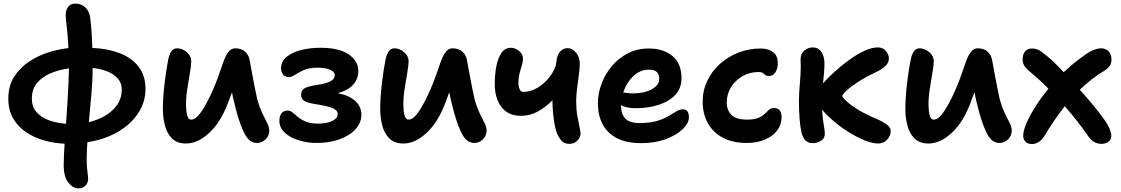

<svg xmlns="http://www.w3.org/2000/svg" viewBox="-20 -781 6192 1061"><path d="M414 260Q383 260 357.5 228Q332 196 332 131Q332 106 333.5 76Q335 46 337 13Q282 11 227 -4Q172 -19 126.5 -49Q81 -79 53.5 -125Q26 -171 26 -236Q26 -307 58.5 -357.5Q91 -408 142 -441.5Q193 -475 250.5 -492.5Q308 -510 358 -515Q355 -583 349 -631Q343 -679 343 -697Q343 -724 356 -742.5Q369 -761 397 -761Q431 -761 452 -739.5Q473 -718 478 -687Q482 -655 485.5 -611Q489 -567 490 -516Q573 -513 639.5 -488Q706 -463 745 -413.5Q784 -364 784 -289Q784 -219 745.5 -158.5Q707 -98 635 -54.5Q563 -11 463 5Q461 30 460 53.5Q459 77 459 99Q459 138 463 167.5Q467 197 467 208Q467 230 452 245Q437 260 414 260ZM653 -287Q653 -322 631 -347Q609 -372 572.5 -386.5Q536 -401 492 -405Q492 -338 485 -260.5Q478 -183 471 -106Q522 -118 563.5 -143Q605 -168 629 -204Q653 -240 653 -287ZM156 -236Q156 -192 181 -162.5Q206 -133 249 -117Q292 -101 345 -97Q350 -173 355 -253Q360 -333 361 -403Q307 -396 260.5 -376.5Q214 -357 185 -323Q156 -289 156 -236Z M1008 12Q958 12 930 -16.5Q902 -45 891 -89Q880 -133 880 -180Q880 -209 882.5 -246.5Q885 -284 889.5 -321.5Q894 -359 899 -391.5Q904 -424 908 -443Q920 -514 958 -514Q988 -514 1012.5 -492.5Q1037 -471 1037 -443Q1037 -422 1030 -381Q1023 -340 1015.5 -293.5Q1008 -247 1008 -207Q1008 -187 1010 -167Q1012 -147 1018 -133.5Q1024 -120 1037 -120Q1063 -120 1093.5 -165Q1124 -210 1156 -283Q1176 -328 1190 -369.5Q1204 -411 1216 -443.5Q1228 -476 1243 -495Q1258 -514 1280 -514Q1315 -514 1336 -494Q1357 -474 1361 -441Q1366 -414 1373 -375.5Q1380 -337 1387.5 -299Q1395 -261 1401 -235Q1415 -185 1430.5 -153.5Q1446 -122 1457 -100.5Q1468 -79 1468 -59Q1468 -31 1447.5 -11Q1427 9 1400 9Q1360 9 1335 -36Q1310 -81 1288 -160Q1281 -187 1274 -215Q1267 -243 1262 -271Q1256 -256 1250 -239.5Q1244 -223 1237 -205Q1198 -104 1135.5 -46Q1073 12 1008 12Z M1731 9Q1679 9 1631.5 -5.5Q1584 -20 1554 -47.5Q1524 -75 1524 -113Q1524 -142 1536.5 -156Q1549 -170 1569 -170Q1584 -170 1597 -159Q1610 -148 1627 -134Q1644 -120 1670 -109Q1696 -98 1736 -98Q1786 -98 1816 -112.5Q1846 -127 1846 -152Q1846 -172 1817 -184Q1788 -196 1720 -206Q1678 -213 1661 -224Q1644 -235 1644 -258Q1644 -282 1663 -293Q1682 -304 1728 -311Q1781 -319 1805.5 -331.5Q1830 -344 1830 -365Q1830 -385 1803.5 -396Q1777 -407 1734 -407Q1689 -407 1659.5 -394Q1630 -381 1610.5 -368Q1591 -355 1576 -355Q1556 -355 1544.5 -369.5Q1533 -384 1533 -402Q1533 -442 1564.5 -467.5Q1596 -493 1645.5 -505Q1695 -517 1750 -517Q1854 -517 1907 -480.5Q1960 -444 1960 -388Q1960 -345 1932 -313.5Q1904 -282 1847 -266Q1907 -255 1942 -224Q1977 -193 1977 -147Q1977 -103 1945 -67.5Q1913 -32 1857 -11.5Q1801 9 1731 9Z M2209 12Q2159 12 2131 -16.5Q2103 -45 2092 -89Q2081 -133 2081 -180Q2081 -209 2083.5 -246.5Q2086 -284 2090.5 -321.5Q2095 -359 2100 -391.5Q2105 -424 2109 -443Q2121 -514 2159 -514Q2189 -514 2213.5 -492.5Q2238 -471 2238 -443Q2238 -422 2231 -381Q2224 -340 2216.5 -293.5Q2209 -247 2209 -207Q2209 -187 2211 -167Q2213 -147 2219 -133.5Q2225 -120 2238 -120Q2264 -120 2294.5 -165Q2325 -210 2357 -283Q2377 -328 2391 -369.5Q2405 -411 2417 -443.5Q2429 -476 2444 -495Q2459 -514 2481 -514Q2516 -514 2537 -494Q2558 -474 2562 -441Q2567 -414 2574 -375.5Q2581 -337 2588.5 -299Q2596 -261 2602 -235Q2616 -185 2631.5 -153.5Q2647 -122 2658 -100.5Q2669 -79 2669 -59Q2669 -31 2648.5 -11Q2628 9 2601 9Q2561 9 2536 -36Q2511 -81 2489 -160Q2482 -187 2475 -215Q2468 -243 2463 -271Q2457 -256 2451 -239.5Q2445 -223 2438 -205Q2399 -104 2336.5 -46Q2274 12 2209 12Z M2860 -141Q2809 -141 2777 -164.5Q2745 -188 2729.5 -227.5Q2714 -267 2714 -315Q2714 -367 2722.5 -413Q2731 -459 2750.5 -488Q2770 -517 2803 -517Q2827 -517 2848.5 -499.5Q2870 -482 2870 -457Q2870 -440 2864 -421Q2858 -402 2851.5 -377.5Q2845 -353 2845 -320Q2845 -303 2851.5 -288Q2858 -273 2871 -273Q2908 -273 2944 -292.5Q2980 -312 3008.5 -345Q3037 -378 3052 -421Q3053 -428 3053.5 -433.5Q3054 -439 3055 -444Q3059 -479 3076 -497Q3093 -515 3117 -515Q3141 -515 3162.5 -490.5Q3184 -466 3184 -429Q3184 -407 3179 -369.5Q3174 -332 3169 -292.5Q3164 -253 3164 -224Q3164 -177 3170 -142.5Q3176 -108 3182 -82Q3184 -69 3186 -59.5Q3188 -50 3188 -43Q3188 -22 3170.5 -4Q3153 14 3126 14Q3098 14 3082.5 -4Q3067 -22 3057 -46Q3050 -65 3044.5 -95Q3039 -125 3036 -159Q3033 -193 3033 -224V-227Q2995 -188 2951.5 -164.5Q2908 -141 2860 -141Z M3524 10Q3440 10 3387 -18.5Q3334 -47 3309 -96.5Q3284 -146 3284 -210Q3284 -263 3303.5 -316.5Q3323 -370 3360 -414.5Q3397 -459 3449 -486Q3501 -513 3566 -513Q3646 -513 3696 -471.5Q3746 -430 3746 -349Q3746 -293 3711.5 -256.5Q3677 -220 3619.5 -201.5Q3562 -183 3493 -183Q3466 -183 3446 -187.5Q3426 -192 3412 -200Q3412 -197 3412 -193Q3412 -151 3435 -126Q3458 -101 3515 -101Q3572 -101 3610 -112.5Q3648 -124 3673.5 -139Q3699 -154 3717.5 -165.5Q3736 -177 3753 -177Q3787 -177 3787 -133Q3787 -100 3752.5 -67Q3718 -34 3658.5 -12Q3599 10 3524 10ZM3566 -396Q3516 -396 3478.5 -359.5Q3441 -323 3424 -270Q3434 -269 3447 -267Q3460 -265 3480 -265Q3518 -265 3551 -275Q3584 -285 3603.5 -303Q3623 -321 3623 -344Q3623 -370 3610 -383Q3597 -396 3566 -396Z M4107 9Q4029 9 3974.5 -20Q3920 -49 3891.5 -100.5Q3863 -152 3863 -220Q3863 -281 3888.5 -334.5Q3914 -388 3958.5 -428Q4003 -468 4061 -490.5Q4119 -513 4184 -513Q4225 -513 4251.5 -493.5Q4278 -474 4278 -432Q4278 -402 4265 -381.5Q4252 -361 4229 -361Q4215 -361 4209 -366.5Q4203 -372 4196 -377.5Q4189 -383 4172 -383Q4122 -383 4082 -359.5Q4042 -336 4019 -298Q3996 -260 3996 -214Q3996 -172 4022 -146Q4048 -120 4108 -120Q4148 -120 4170.5 -129.5Q4193 -139 4206 -152Q4219 -165 4229.5 -174.5Q4240 -184 4258 -184Q4299 -184 4299 -132Q4299 -91 4274 -59Q4249 -27 4205.5 -9Q4162 9 4107 9Z M4470 10Q4422 10 4408.5 -52Q4395 -114 4395 -225Q4395 -263 4400 -317Q4405 -371 4405 -416Q4405 -424 4404.5 -433.5Q4404 -443 4404 -452Q4404 -485 4425.5 -502Q4447 -519 4470 -519Q4502 -519 4519 -494Q4536 -469 4536 -429Q4536 -405 4533.5 -377Q4531 -349 4528 -320Q4543 -338 4569 -363Q4595 -388 4628 -415.5Q4661 -443 4696.5 -466.5Q4732 -490 4767 -504.5Q4802 -519 4832 -519Q4858 -519 4875 -499.5Q4892 -480 4892 -458Q4892 -432 4869.5 -413Q4847 -394 4816 -380Q4761 -354 4720.5 -327.5Q4680 -301 4657.5 -280Q4635 -259 4635 -251Q4635 -242 4659.5 -220Q4684 -198 4726 -172.5Q4768 -147 4820 -126Q4850 -113 4876 -96Q4902 -79 4902 -57Q4902 -31 4882.5 -9.5Q4863 12 4833 12Q4801 12 4759 -5Q4717 -22 4673 -49Q4629 -76 4591 -108Q4553 -140 4528 -169Q4525 -172 4523 -175Q4526 -123 4532 -91.5Q4538 -60 4538 -43Q4538 -16 4517 -3Q4496 10 4470 10Z M5111 12Q5061 12 5033 -16.5Q5005 -45 4994 -89Q4983 -133 4983 -180Q4983 -209 4985.5 -246.5Q4988 -284 4992.5 -321.5Q4997 -359 5002 -391.5Q5007 -424 5011 -443Q5023 -514 5061 -514Q5091 -514 5115.5 -492.5Q5140 -471 5140 -443Q5140 -422 5133 -381Q5126 -340 5118.5 -293.5Q5111 -247 5111 -207Q5111 -187 5113 -167Q5115 -147 5121 -133.5Q5127 -120 5140 -120Q5166 -120 5196.5 -165Q5227 -210 5259 -283Q5279 -328 5293 -369.5Q5307 -411 5319 -443.5Q5331 -476 5346 -495Q5361 -514 5383 -514Q5418 -514 5439 -494Q5460 -474 5464 -441Q5469 -414 5476 -375.5Q5483 -337 5490.5 -299Q5498 -261 5504 -235Q5518 -185 5533.5 -153.5Q5549 -122 5560 -100.5Q5571 -79 5571 -59Q5571 -31 5550.5 -11Q5530 9 5503 9Q5463 9 5438 -36Q5413 -81 5391 -160Q5384 -187 5377 -215Q5370 -243 5365 -271Q5359 -256 5353 -239.5Q5347 -223 5340 -205Q5301 -104 5238.5 -46Q5176 12 5111 12Z M5682 15Q5653 15 5640 -7.5Q5627 -30 5644 -79Q5658 -119 5691.5 -175.5Q5725 -232 5774 -291Q5750 -315 5727.5 -336Q5705 -357 5684 -374Q5659 -394 5645 -411Q5631 -428 5631 -454Q5631 -479 5644 -496Q5657 -513 5683 -513Q5703 -513 5720.5 -504Q5738 -495 5767 -470Q5784 -457 5807.5 -434Q5831 -411 5858 -382Q5882 -404 5906.5 -425Q5931 -446 5958 -465Q5996 -494 6021 -504Q6046 -514 6066 -514Q6089 -514 6105.5 -498Q6122 -482 6122 -451Q6122 -430 6111 -415.5Q6100 -401 6081 -389Q6045 -368 6011.5 -341.5Q5978 -315 5947 -285Q5986 -242 6019.5 -201.5Q6053 -161 6074 -132Q6104 -90 6112.5 -67.5Q6121 -45 6121 -31Q6121 -10 6106 2Q6091 14 6066 14Q6044 14 6025 3Q6006 -8 5986 -39Q5961 -75 5930 -114.5Q5899 -154 5864 -194Q5834 -156 5806.5 -116Q5779 -76 5755 -35Q5738 -8 5720 3.5Q5702 15 5682 15Z"/></svg>

Font: Shantell Sans Normal
Style: Regular
Weight: 600
Designer: Stephen Nixon, Anya Danilova, Shantell Martin
Foundry: Arrow Type
Version: Version 1.009;[a7da0bfa3]